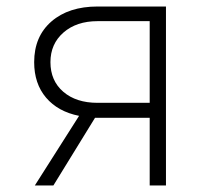

<svg xmlns="http://www.w3.org/2000/svg" viewBox="-20 -570 640 590"><path d="M223 -214Q158 -227 121.5 -270Q85 -313 85 -379Q85 -458 138 -504Q191 -550 280 -550H490V0H440V-208H272L144 0H87ZM440 -254V-505H280Q215 -505 175 -470Q135 -435 135 -379Q135 -322 174.5 -288Q214 -254 280 -254Z"/></svg>

Font: JetBrains Mono Extra Light
Style: Regular
Weight: 200
Monospace: yes
Designer: Philipp Nurullin, Konstantin Bulenkov
Foundry: JetBrains
Version: 2.002